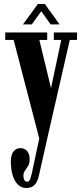

<svg xmlns="http://www.w3.org/2000/svg" viewBox="-20 -685 404 956"><path d="M110 251Q85.5 251 68.2 233.2Q51 215.5 42.5 185.8Q34 156 34 119Q34 86.5 47 69.5Q60 52.5 81.5 52.5Q102.5 52.5 115 67.2Q127.5 82 127.5 108.5Q127.5 129 119.8 141.5Q112 154 104.2 164.8Q96.5 175.5 96.5 191Q96.5 203 101.2 211.5Q106 220 115.5 220Q121 220 124.5 216.5Q128 213 131 204.5Q134 196 137.5 182L175.5 4.5L48 -486H6V-523.5H215V-486H176L234 -246L285 -486H248V-523.5H363.5V-486H327.5L215.5 3.5L173.5 190.5Q169.5 209 161.8 222.8Q154 236.5 141.8 243.8Q129.5 251 110 251ZM94.5 -563.5 168.5 -665H203.5L276.5 -563.5H232L185.5 -629L138.5 -563.5Z"/></svg>

Font: Imbue Thin 10pt
Style: Bold
Weight: 700
Version: Version 1.102